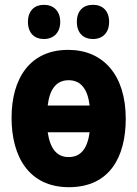

<svg xmlns="http://www.w3.org/2000/svg" viewBox="-20 -767 570 797"><path d="M366 -605C406 -605 433 -631 433 -676C433 -722 406 -747 366 -747C326 -747 299 -723 299 -676C299 -630 326 -605 366 -605ZM162 -605C202 -605 230 -631 230 -676C230 -722 202 -747 162 -747C124 -747 96 -723 96 -676C96 -629 124 -605 162 -605ZM266 10C437 10 502 -118 502 -274C502 -455 409 -560 263 -560C104 -560 28 -441 28 -278C28 -117 100 10 266 10ZM265 -434C315 -434 344 -398 352 -329H178C186 -397 214 -434 265 -434ZM265 -115C215 -115 188 -151 178 -218H352C343 -151 316 -115 265 -115Z"/></svg>

Font: Noto Sans Mono Condensed ExtraBold
Style: Regular
Weight: 800
Width: 3
Designer: Monotype Design Team
Foundry: Monotype Imaging Inc.
Version: Version 2.014